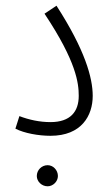

<svg xmlns="http://www.w3.org/2000/svg" viewBox="-20 -472 386 673"><path d="M34 -21C65 -5 115 4 157 4C266 4 305 -67 305 -136C305 -199 278 -297 178 -452L136 -424C248 -256 256 -180 256 -136C256 -81 227 -44 157 -44C119 -44 82 -52 48 -65ZM147 181C166 181 183 164 183 145C183 124 166 107 147 107C126 107 109 124 109 145C109 164 126 181 147 181Z"/></svg>

Font: Noto Sans Arabic ExtCond Light
Style: Regular
Weight: 300
Width: 2
Designer: Monotype Design Team, Nadine Chahine, Nizar Qandah and Khaled Hosny
Foundry: Monotype Imaging Inc.
Version: Version 2.012